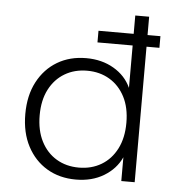

<svg xmlns="http://www.w3.org/2000/svg" viewBox="-50 -715 708 772"><g transform="rotate(5 304.0 -329.0)"><path d="M284 10Q218 10 167.5 -20Q117 -50 88 -105Q59 -160 59 -235Q59 -310 88 -365Q117 -420 167.5 -450Q218 -480 284 -480Q347 -480 395 -452Q443 -424 465 -376V-668H521V0H467V-96Q445 -48 397 -19Q349 10 284 10ZM292 -39Q343 -39 382.5 -62.5Q422 -86 444.5 -130Q467 -174 467 -235Q467 -296 444.5 -339.5Q422 -383 382.5 -406.5Q343 -430 292 -430Q241 -430 201.5 -406.5Q162 -383 139.5 -339.5Q117 -296 117 -235Q117 -174 139.5 -130Q162 -86 201.5 -62.5Q241 -39 292 -39ZM323 -547V-594H573V-547Z"/></g></svg>

Font: Gantari Light
Style: Regular
Weight: 300
Designer: Anugrah Pasau
Foundry: Lafontype
Version: Version 1.000; ttfautohint (v1.8.3)